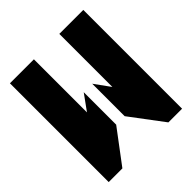

<svg xmlns="http://www.w3.org/2000/svg" viewBox="-191 -831 962 962"><g transform="rotate(-45 290.0 -350.0)"><path d="M380 -324V-700H550V0H453L320 -177V-407ZM200 -700V-324L260 -407V-177L127 0H30V-700Z"/></g></svg>

Font: Promplate
Style: Bold
Weight: 400
Designer: Evgeny Tarasenko
Foundry: Evgeny Tarasenko
Version: Version 1.000